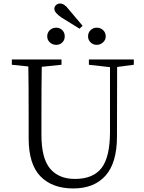

<svg xmlns="http://www.w3.org/2000/svg" viewBox="-20 -1067 829 1102"><path d="M485.4 -858.4Q485.4 -879.9 500 -894Q514.6 -908.2 535.2 -908.2Q556.6 -908.2 571.8 -894Q586.9 -879.9 586.9 -858.4Q586.9 -837.9 571.3 -823.7Q555.7 -809.6 535.2 -809.6Q514.6 -809.6 500 -823.7Q485.4 -837.9 485.4 -858.4ZM436.5 -902.3 334 -965.8Q292 -994.1 292 -1015.6Q292 -1029.3 301.8 -1038.1Q311.5 -1046.9 324.2 -1046.9Q349.6 -1046.9 374 -1013.7L454.1 -918.9ZM302.7 -809.6Q281.2 -809.6 266.1 -823.7Q251 -837.9 251 -858.4Q251 -879.9 266.1 -894Q281.2 -908.2 302.7 -908.2Q323.2 -908.2 337.4 -894Q351.6 -879.9 351.6 -858.4Q351.6 -836.9 337.4 -823.2Q323.2 -809.6 302.7 -809.6ZM748 -725.6V-695.3L652.3 -682.6L651.4 -284.2Q651.4 -132.8 585.9 -59.1Q520.5 14.6 400.4 14.6Q279.3 14.6 211.9 -55.2Q144.5 -125 144.5 -272.5V-388.7Q144.5 -587.9 142.6 -685.5L47.9 -695.3V-725.6H333V-695.3L219.7 -683.6Q217.8 -587.9 217.8 -388.7V-293Q217.8 -158.2 267.6 -99.1Q317.4 -40 410.2 -40Q514.6 -40 563 -103Q611.3 -166 611.3 -310.5V-681.6L490.2 -695.3V-725.6Z"/></svg>

Font: GenYoMin TW TTF Light
Style: Regular
Weight: 300
Version: Version 1.300